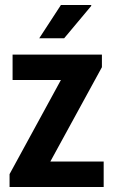

<svg xmlns="http://www.w3.org/2000/svg" viewBox="-20 -743 450 763"><path d="M18 0V-51L222 -425H30V-526H385V-476L180 -101H392V0ZM136 -591 222 -723H342L343 -720L235 -591Z"/></svg>

Font: Archivo Narrow
Style: Bold
Weight: 700
Designer: Hector Gatti
Foundry: Omnibus-Type
Version: Version 3.002